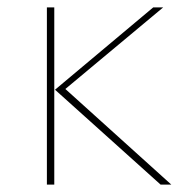

<svg xmlns="http://www.w3.org/2000/svg" viewBox="-20 -500 506 520"><path d="M415 0 129 -257 395 -480H422L157 -259L444 0ZM107 0V-480H127V0Z"/></svg>

Font: Cantarell Thin
Style: Regular
Weight: 100
Designer: Dave Crossland, Nikolaus Waxweiler, Florian Fecher, Jacques Le Bailly, Eben Sorkin, Alexei Vanyashin, Alexios Zavras, Em
Version: Version 0.303